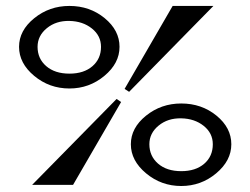

<svg xmlns="http://www.w3.org/2000/svg" viewBox="-20 -620 840 644"><path d="M587.9 3.9Q521 3.9 470 -38.6Q418.9 -81.1 418.9 -136.2Q418.9 -190.9 469.7 -231.9Q520.5 -272.9 587.9 -272.9Q656.2 -272.9 706.1 -232.2Q755.9 -191.4 755.9 -136.2Q755.9 -81.1 705.1 -38.6Q654.3 3.9 587.9 3.9ZM43.9 -462.9Q43.9 -517.6 94.7 -558.8Q145.5 -600.1 212.9 -600.1Q281.2 -600.1 331.1 -559.1Q380.9 -518.1 380.9 -462.9Q380.9 -407.7 330.1 -365.5Q279.3 -323.2 212.9 -323.2Q145.5 -323.2 94.7 -365.5Q43.9 -407.7 43.9 -462.9ZM87.9 0 371.1 -288.1 386.2 -277.8 225.1 0ZM106 -462.9Q106 -423.3 135 -398.2Q164.1 -373 212.9 -373Q261.2 -373 290 -397.9Q318.8 -422.9 318.8 -462.9Q318.8 -500 288.3 -524.4Q257.8 -548.8 212.9 -549.8Q168 -550.8 137 -525.4Q106 -500 106 -462.9ZM397.9 -321.8 559.1 -600.1H695.8L413.1 -312ZM481 -136.2Q481 -96.7 510 -71.3Q539.1 -45.9 587.9 -45.9Q636.2 -45.9 665 -70.8Q693.8 -95.7 693.8 -136.2Q693.8 -173.3 663.3 -197.8Q632.8 -222.2 587.9 -223.1Q543 -224.1 512 -198.7Q481 -173.3 481 -136.2Z"/></svg>

Font: Halibut Exp
Style: Regular
Weight: 400
Width: 7
Designer: Matteo Maggi
Foundry: Collletttivo
Version: Version 3.080 | FøM Fix